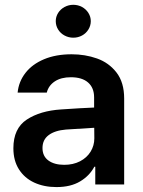

<svg xmlns="http://www.w3.org/2000/svg" viewBox="-20 -761 590 792"><path d="M232.4 -309.6Q316.9 -315.4 368.2 -317.4V-359.4Q368.2 -398.9 343.3 -420.7Q318.4 -442.4 272.5 -442.4Q231.9 -442.4 206.1 -425.3Q180.2 -408.2 172.9 -378.9H52.7Q57.1 -424.3 85 -460.2Q112.8 -496.1 161.6 -516.6Q210.4 -537.1 275.4 -537.1Q331.1 -537.1 380.1 -519.8Q429.2 -502.4 460.7 -461.7Q492.2 -420.9 492.2 -354.5V0H373V-73.2H369.1Q349.6 -36.1 310.5 -12.7Q271.5 10.7 212.9 10.7Q161.6 10.7 121.3 -7.8Q81.1 -26.4 58.1 -62.5Q35.2 -98.6 35.2 -149.4Q35.2 -231.4 90.6 -267.8Q146 -304.2 232.4 -309.6ZM245.1 -81.1Q281.7 -81.1 310.1 -95.7Q338.4 -110.4 353.8 -135.5Q369.1 -160.6 369.1 -190.4L368.7 -233.9L252 -226.6Q206.1 -222.7 180.7 -203.6Q155.3 -184.6 155.3 -150.4Q155.3 -116.7 179.7 -98.9Q204.1 -81.1 245.1 -81.1ZM210 -673.8Q210 -691.9 219.7 -707.5Q229.5 -723.1 246.3 -732.2Q263.2 -741.2 282.2 -741.2Q301.8 -741.2 318.4 -732.2Q335 -723.1 344.7 -707.5Q354.5 -691.9 354.5 -673.8Q354.5 -655.3 344.7 -639.4Q335 -623.5 318.4 -614.5Q301.8 -605.5 282.2 -605.5Q263.2 -605.5 246.3 -614.5Q229.5 -623.5 219.7 -639.4Q210 -655.3 210 -673.8Z"/></svg>

Font: Pretendard JP SemiBold
Style: Regular
Weight: 600
Designer: Base glyphs from Inter by Rasmus Andersson; Hangeul glyphs from Noto Sans CJK(Source Han Sans) by Jang Soo-young and Kan
Foundry: Kil Hyung-jin
Version: Version 1.309